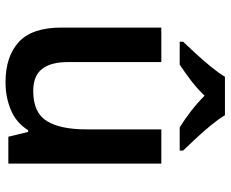

<svg xmlns="http://www.w3.org/2000/svg" viewBox="-88 -718 816 679"><g transform="rotate(90 319.5 -378.0)"><path d="M558 -541V0H463L446 -70H440Q414 -28 368.5 -9Q323 10 271 10Q179 10 128 -37Q77 -84 77 -188V-541H199V-211Q199 -150 223.5 -119Q248 -88 301 -88Q378 -88 407.5 -136Q437 -184 437 -275V-541ZM387 -766Q400 -744 422.5 -716.5Q445 -689 469.5 -663Q494 -637 512 -618V-606H430Q404 -622 374.5 -644.5Q345 -667 318 -694Q292 -667 263 -645Q234 -623 208 -606H127V-618Q146 -638 169.5 -663.5Q193 -689 215.5 -716.5Q238 -744 251 -766Z"/></g></svg>

Font: Noto Sans Sundanese SemiBold
Style: Regular
Weight: 600
Version: Version 2.003